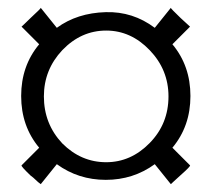

<svg xmlns="http://www.w3.org/2000/svg" viewBox="-20 -571 540 490"><path d="M466 -326Q466 -249 420 -194L465 -149Q467 -147 441 -124Q430 -114 424 -108.5Q418 -103 416 -101L375 -152Q320 -112 250 -112Q180 -112 125 -152L84 -101Q77 -106 71 -112Q65 -118 58 -123Q33 -147 35 -149L80 -194Q34 -249 34 -326Q34 -403 80 -458L35 -503Q36 -504 42 -509.5Q48 -515 59 -526Q85 -550 84 -551L125 -500Q177 -538 250 -540Q319 -542 375 -500L416 -551Q415 -550 441 -525Q447 -520 453 -514Q459 -508 465 -503L420 -458Q466 -403 466 -326ZM410 -325Q410 -393 362 -443Q314 -493 251 -493Q187 -493 139 -443Q92 -393 92 -325Q92 -255 139 -205Q187 -157 251 -157Q314 -157 362 -206Q410 -255 410 -325Z"/></svg>

Font: GFS Didot
Style: Bold Italic
Weight: 700
Italic angle: -12°
Designer: Designed by Takis Katsoulidis and George D. Matthiopoulos.
Foundry: Designed by Takis Katsoulidis and George D. Matthiopoulos.
Version: Version 1.0